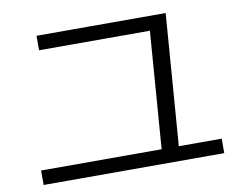

<svg xmlns="http://www.w3.org/2000/svg" viewBox="-77 -818 1154 915"><g transform="rotate(-10 500.0 -360.0)"><path d="M644 -46 691 -665 715 -643H153V-713H778L727 -44ZM63 -7V-77H937V-7Z"/></g></svg>

Font: M PLUS 1 Thin
Style: Regular
Weight: 400
Version: Version 1.001